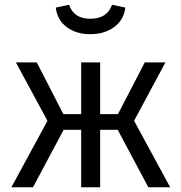

<svg xmlns="http://www.w3.org/2000/svg" viewBox="-20 -789 764 809"><path d="M360 -645Q301 -645 261 -675Q221 -705 215 -757L271 -769Q291 -710 360 -710Q432 -710 452 -769L508 -757Q502 -705 461 -675Q420 -645 360 -645ZM677 -526 545 -280 697 0H605L476 -242H402V0H322V-242H248L119 0H28L180 -280L47 -526H135L247 -308H322V-526H402V-308H477L590 -526Z"/></svg>

Font: FiraGO Book
Style: Regular
Weight: 350
Designer: bBox Type
Foundry: bBox Type GmbH
Version: Version 1.001;PS 001.001;hotconv 1.0.88;makeotf.lib2.5.64775